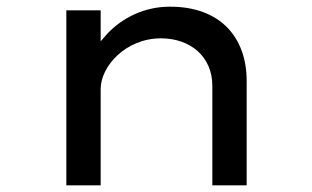

<svg xmlns="http://www.w3.org/2000/svg" viewBox="-20 -556 937 576"><path d="M282 0V-289C282 -357 357 -441 463 -441C550 -441 617 -387 617 -299V0H720V-313C720 -443 642 -536 490 -536C413 -536 348 -503 303 -456C296 -448 289 -440 282 -432V-525H179V0Z"/></svg>

Font: Lexend Peta
Style: Regular
Weight: 400
Designer: Bonnie Shaver-Troup, Thomas Jockin
Foundry: Lexend
Version: Version 1.007